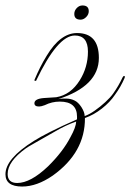

<svg xmlns="http://www.w3.org/2000/svg" viewBox="-44 -457 477 703"><path d="M37 226Q-24 226 -24 181Q-24 124 80 59Q102 45 141.5 25Q181 5 238 -20V-30Q238 -85 175 -85Q146 -85 120 -72Q107 -67 99 -67Q82 -67 82 -79Q82 -95 116 -98L162 -101Q215 -110 248 -163Q278 -211 278 -268Q278 -327 230 -327Q167 -327 88 -161H86L82 -162V-164Q92 -188 103 -210Q114 -232 127 -253Q177 -336 238 -336Q318 -336 318 -245Q318 -142 169 -94Q180 -96 187 -96Q194 -96 198 -96Q215 -96 229 -89Q242 -83 254 -65Q266 -46 266 -32Q283 -38 303 -52Q323 -66 341.5 -83Q360 -100 370 -114Q390 -142 405 -174Q408 -179 410 -179Q415 -179 412 -171Q405 -155 396.5 -140Q388 -125 377 -110Q359 -83 329 -59.5Q299 -36 267 -25Q268 101 149 186Q91 226 37 226ZM19 213Q68 213 132 152Q186 99 214 45Q234 9 235 -12Q215 -5 196 4Q177 13 160 23Q111 51 83.5 66.5Q56 82 51 86Q-16 134 -16 180Q-16 213 19 213ZM251 -385Q228 -385 228 -406Q228 -418 237 -427.5Q246 -437 258 -437Q281 -437 281 -416Q281 -404 271.5 -394.5Q262 -385 251 -385Z"/></svg>

Font: Imperial Script
Style: Regular
Weight: 400
Designer: Robert E. Leuschke
Foundry: Robert E. Leuschke
Version: Version 1.010; ttfautohint (v1.8.3)